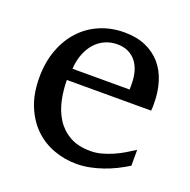

<svg xmlns="http://www.w3.org/2000/svg" viewBox="-97 -588 685 694"><g transform="rotate(20 245.0 -241.0)"><path d="M456.1 -49.8Q435.1 -36.6 412.4 -25.4Q389.6 -14.2 365.5 -5.9Q341.3 2.4 316.4 7.3Q291.5 12.2 266.1 12.2Q220.7 12.2 178.7 -3.2Q136.7 -18.6 104.7 -49.3Q72.8 -80.1 53.5 -126.7Q34.2 -173.3 34.2 -235.8Q34.2 -294.4 51.8 -342Q69.3 -389.6 100.6 -423.6Q131.8 -457.5 174.8 -475.8Q217.8 -494.1 269 -494.1Q315.4 -494.1 350.6 -478.8Q385.7 -463.4 409.2 -436.3Q432.6 -409.2 444.3 -371.3Q456.1 -333.5 456.1 -289.1V-275.9Q456.1 -268.1 455.1 -261.2H130.9Q130.9 -223.1 138.9 -185.1Q147 -147 166 -116.7Q185.1 -86.4 217.3 -67.6Q249.5 -48.8 297.9 -48.8Q319.3 -48.8 340.3 -54.4Q361.3 -60.1 381.6 -68.8Q401.9 -77.6 420.4 -88.6Q439 -99.6 456.1 -110.8ZM356 -328.1Q356 -353 350.1 -374.3Q344.2 -395.5 332.3 -411.1Q320.3 -426.8 302 -435.8Q283.7 -444.8 258.8 -444.8Q233.9 -444.8 212.4 -435.3Q190.9 -425.8 174.6 -407.7Q158.2 -389.6 148.2 -364Q138.2 -338.4 136.2 -306.2H356Z"/></g></svg>

Font: Charis SIL Afr
Style: Regular
Weight: 400
Foundry: SIL International
Version: Version 5.000